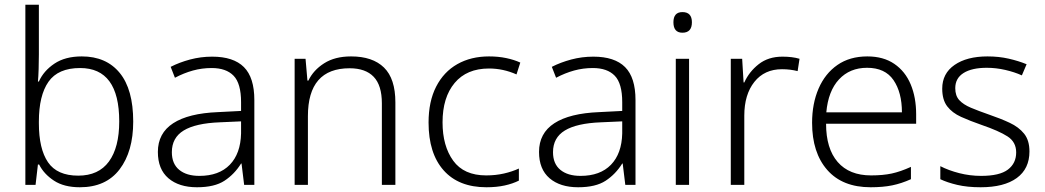

<svg xmlns="http://www.w3.org/2000/svg" viewBox="-20 -780 4409 810"><path d="M144 -760V-550Q144 -522 143 -489Q142 -456 140 -436H144Q164 -481 209.5 -511.5Q255 -542 325 -542Q428 -542 485 -472.5Q542 -403 542 -267Q542 -141 484.5 -65.5Q427 10 317 10Q250 10 207.5 -18Q165 -46 145 -86H140L130 0H87V-760ZM318 -493Q225 -493 184.5 -435Q144 -377 144 -267V-260Q144 -152 182.5 -95.5Q221 -39 310 -39Q396 -39 439.5 -98.5Q483 -158 483 -268Q483 -493 318 -493Z M875 -541Q965 -541 1009 -497Q1053 -453 1053 -358V0H1010L999 -90H997Q969 -45 927 -17.5Q885 10 811 10Q735 10 690.5 -28Q646 -66 646 -139Q646 -218 710.5 -260Q775 -302 900 -307L997 -312V-349Q997 -428 965.5 -460.5Q934 -493 873 -493Q832 -493 794 -482.5Q756 -472 718 -452L700 -498Q737 -517 782 -529Q827 -541 875 -541ZM997 -268 907 -264Q805 -260 755 -229.5Q705 -199 705 -138Q705 -89 736 -63.5Q767 -38 821 -38Q904 -38 949.5 -85Q995 -132 997 -217Z M1461 -542Q1552 -542 1600 -495Q1648 -448 1648 -348V0H1591V-344Q1591 -420 1556.5 -456Q1522 -492 1455 -492Q1279 -492 1279 -290V0H1223V-532H1269L1277 -440H1281Q1302 -484 1347.5 -513Q1393 -542 1461 -542Z M2032 10Q1915 10 1851.5 -61.5Q1788 -133 1788 -263Q1788 -352 1820 -414.5Q1852 -477 1909.5 -509.5Q1967 -542 2043 -542Q2082 -542 2115.5 -535Q2149 -528 2175 -516L2159 -466Q2103 -491 2043 -491Q1949 -491 1898 -430Q1847 -369 1847 -264Q1847 -164 1892 -102Q1937 -40 2031 -40Q2071 -40 2106 -48Q2141 -56 2169 -69V-18Q2143 -5 2109 2.5Q2075 10 2032 10Z M2483 -541Q2573 -541 2617 -497Q2661 -453 2661 -358V0H2618L2607 -90H2605Q2577 -45 2535 -17.5Q2493 10 2419 10Q2343 10 2298.5 -28Q2254 -66 2254 -139Q2254 -218 2318.5 -260Q2383 -302 2508 -307L2605 -312V-349Q2605 -428 2573.5 -460.5Q2542 -493 2481 -493Q2440 -493 2402 -482.5Q2364 -472 2326 -452L2308 -498Q2345 -517 2390 -529Q2435 -541 2483 -541ZM2605 -268 2515 -264Q2413 -260 2363 -229.5Q2313 -199 2313 -138Q2313 -89 2344 -63.5Q2375 -38 2429 -38Q2512 -38 2557.5 -85Q2603 -132 2605 -217Z M2859 -729Q2899 -729 2899 -686Q2899 -642 2859 -642Q2821 -642 2821 -686Q2821 -729 2859 -729ZM2887 -532V0H2831V-532Z M3281 -541Q3323 -541 3353 -532L3345 -480Q3329 -484 3313 -486Q3297 -488 3279 -488Q3205 -488 3162.5 -434.5Q3120 -381 3120 -292V0H3063V-532H3111L3117 -432H3120Q3140 -477 3180.5 -509Q3221 -541 3281 -541Z M3639 -542Q3707 -542 3753 -510.5Q3799 -479 3822 -424Q3845 -369 3845 -298V-258H3465Q3465 -153 3514 -96.5Q3563 -40 3655 -40Q3705 -40 3742 -48Q3779 -56 3823 -76V-24Q3783 -6 3744 2Q3705 10 3653 10Q3534 10 3470 -63Q3406 -136 3406 -262Q3406 -343 3433.5 -406.5Q3461 -470 3513 -506Q3565 -542 3639 -542ZM3638 -494Q3565 -494 3519.5 -445Q3474 -396 3466 -306H3785Q3785 -390 3749.5 -442Q3714 -494 3638 -494Z M4323 -141Q4323 -68 4269.5 -29Q4216 10 4117 10Q4061 10 4018.5 0Q3976 -10 3947 -24V-79Q3982 -61 4027 -49.5Q4072 -38 4119 -38Q4197 -38 4232 -64.5Q4267 -91 4267 -137Q4267 -181 4230.5 -204.5Q4194 -228 4121 -253Q4072 -270 4034.5 -287Q3997 -304 3976 -331.5Q3955 -359 3955 -406Q3955 -470 4007 -506Q4059 -542 4146 -542Q4194 -542 4235.5 -532.5Q4277 -523 4311 -509L4291 -462Q4260 -476 4221 -485Q4182 -494 4143 -494Q4080 -494 4045 -472Q4010 -450 4010 -408Q4010 -376 4027 -357.5Q4044 -339 4076 -325.5Q4108 -312 4154 -296Q4201 -280 4239.5 -262Q4278 -244 4300.5 -216Q4323 -188 4323 -141Z"/></svg>

Font: BC Sans Light
Style: Regular
Weight: 300
Designer: Monotype Design Team
Foundry: Monotype Imaging Inc.
Version: Version 2.000;GOOG;noto-source:20170915:90ef993387c0